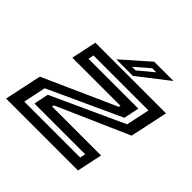

<svg xmlns="http://www.w3.org/2000/svg" viewBox="-175 -849 1010 1010"><g transform="rotate(45 330.0 -344.0)"><path d="M5 0 49 -207 455 -388.5 457.5 -398.5H99.5L129.5 -540H655L610 -329L208.5 -152.5L206 -141.5H570L540 0ZM84 -56.5H500L506.5 -87H129L146 -169L551 -354.5L579 -485.5H170L163.5 -454.5H534.5L516.5 -368.5L110.5 -182ZM269 -556 419 -688H562.5L392.5 -556ZM355 -586.5H382L466.5 -656.5H436Z"/></g></svg>

Font: Tourney Expanded SemiBold
Style: Italic
Weight: 600
Width: 7
Italic angle: -12°
Designer: Tyler Finck
Foundry: Etcetera Type Co
Version: Version 1.010; ttfautohint (v1.8.3)